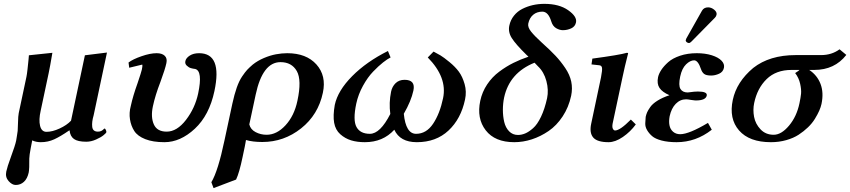

<svg xmlns="http://www.w3.org/2000/svg" viewBox="-20 -718 4366 986"><path d="M335 -47.9Q291 -17.6 258.8 -2.7Q226.6 12.2 189.5 12.2Q164.6 12.2 145.5 2.9Q144.5 7.8 137.7 43.2Q130.9 78.6 130.4 96.2Q131.3 147.9 127.4 168Q120.6 199.2 103 215.6Q85.4 231.9 60.5 231.9Q42 231.9 24.2 211.9Q6.3 191.9 12.2 163.1Q17.6 137.7 34.7 91.8Q58.6 26.9 63 3.9Q64.5 -3.9 67.1 -21.2Q69.8 -38.6 70.8 -45.9Q71.8 -54.2 72.5 -88.4Q73.2 -122.6 76.2 -137.2L115.7 -323.2Q118.2 -334.5 121.3 -362.1Q124.5 -389.6 126.5 -411.6L128.4 -434.1L249 -446.8Q236.8 -374.5 230 -342.8L189 -149.9Q178.2 -102.5 185.8 -71.8Q193.4 -41 218.8 -41Q249 -41 286.1 -58.1Q323.2 -75.2 344.7 -98.1L416 -434.1L529.3 -448.2L460.9 -126Q450.7 -91.3 453.6 -66.7Q456.5 -42 482.9 -42Q493.7 -42 500.7 -45.9Q507.8 -49.8 511.7 -54Q515.6 -58.1 517.1 -58.1Q520 -58.1 523.7 -50.5Q527.3 -43 525.9 -38.1Q524.9 -34.7 511.7 -23.7Q498.5 -12.7 473.1 -1.5Q447.8 9.8 422.9 9.8Q379.4 9.8 359.9 -4.2Q340.3 -18.1 337.4 -47.9Z M1081.1 -250Q1054.7 -126 980.5 -56.9Q906.2 12.2 824.2 12.2Q765.6 12.2 726.1 -3.4Q686.5 -19 669.7 -45.2Q652.8 -71.3 647.5 -105Q642.1 -138.7 651.9 -174.8Q662.6 -224.6 686.5 -291Q706.1 -349.1 708.5 -360.8Q710.4 -369.1 710.9 -375Q711.4 -380.9 711.2 -383.5Q710.9 -386.2 710 -386.2L643.6 -370.1L640.1 -397Q661.6 -413.6 706.5 -429.2Q751.5 -444.8 784.2 -444.8Q812 -444.8 825.9 -431.6Q839.8 -418.5 834.5 -394Q828.1 -363.3 803.7 -296.9Q777.3 -229 765.1 -171.9Q753.4 -116.7 770 -79.3Q786.6 -42 835.9 -42Q888.7 -42 935.1 -102.3Q981.4 -162.6 997.6 -237.8Q1022 -353.5 982.4 -363.8Q970.2 -365.2 960 -368.2Q949.7 -371.1 939.2 -380.9Q928.7 -390.6 932.1 -404.8Q935.5 -420.4 954.6 -432.6Q973.6 -444.8 1002.4 -444.8Q1122.6 -444.8 1081.1 -250Z M1507.3 -200.2Q1530.3 -307.1 1504.2 -353Q1478 -398.9 1420.4 -398.9Q1328.6 -398.9 1293 -231.9L1260.3 -79.1Q1266.6 -53.2 1292.5 -39.6Q1318.4 -25.9 1349.1 -25.9Q1401.4 -25.9 1446.3 -74.7Q1491.2 -123.5 1507.3 -200.2ZM1192.4 204.1 1076.7 248 1065.4 217.8Q1099.6 161.1 1132.8 2.9L1173.3 -186Q1183.6 -233.4 1195.8 -268.1Q1208 -302.7 1223.4 -325.4Q1238.8 -348.1 1249.5 -359.6Q1260.3 -371.1 1277.8 -386.2Q1302.7 -406.2 1335 -419.9Q1367.2 -433.6 1397.2 -439.2Q1427.2 -444.8 1455.1 -444.8Q1553.2 -444.8 1605 -387Q1656.7 -329.1 1638.2 -242.2Q1614.3 -128.4 1526.1 -58.6Q1438 11.2 1327.1 11.2Q1277.8 11.2 1243.2 1Q1242.2 6.3 1240.2 18.1Q1238.3 29.8 1236.8 36.1Q1231.9 60.1 1226.1 86.9Q1209 169.4 1192.4 204.1Z M2368.2 -207Q2347.2 -107.4 2283.2 -47.6Q2219.2 12.2 2120.6 12.2Q2034.2 12.2 2004.9 -51.8Q1946.8 12.2 1853.5 12.2Q1814 12.2 1783 2.7Q1752 -6.8 1727.3 -28.8Q1702.6 -50.8 1696 -87.4Q1689.5 -124 1699.2 -179.2Q1714.8 -252.4 1788.3 -326.7Q1861.8 -400.9 1972.2 -456.1L1985.8 -422.9Q1970.2 -415.5 1947.3 -397.5Q1924.3 -379.4 1896.2 -350.3Q1868.2 -321.3 1844 -277.3Q1819.8 -233.4 1809.6 -186Q1791.5 -100.6 1810.8 -65.7Q1830.1 -30.8 1879.4 -30.8Q1932.6 -30.8 1984.4 -132.8Q1976.6 -189.5 1988.3 -247.1Q1993.7 -273.4 2011.5 -290.8Q2029.3 -308.1 2057.6 -308.1Q2114.7 -308.1 2103 -252.9Q2091.3 -198.7 2053.7 -133.8Q2064 -30.8 2116.7 -30.8Q2169.4 -30.8 2204.1 -82.5Q2238.8 -134.3 2255.4 -213.9Q2277.8 -320.3 2176.8 -422.9L2206.5 -453.1Q2225.6 -443.4 2241.9 -433.6Q2258.3 -423.8 2288.1 -399.4Q2317.9 -375 2336.4 -349.9Q2355 -324.7 2366 -286.1Q2377 -247.6 2368.2 -207Z M2743.2 -377 2725.1 -396Q2596.2 -344.2 2568.8 -216.8Q2562.5 -186 2562.5 -153.8Q2562.5 -121.6 2569.3 -92Q2576.2 -62.5 2594.5 -43.7Q2612.8 -24.9 2640.1 -24.9Q2658.2 -24.9 2677 -32.7Q2695.8 -40.5 2717.5 -59.6Q2739.3 -78.6 2758.3 -118.4Q2777.3 -158.2 2789.6 -213.9Q2798.3 -255.4 2785.9 -302Q2773.4 -348.6 2743.2 -377ZM2693.8 -426.8 2682.1 -438Q2627.9 -491.2 2608.2 -522.5Q2588.4 -553.7 2595.7 -586.9Q2601.6 -615.2 2619.4 -637.5Q2637.2 -659.7 2662.4 -672.4Q2687.5 -685.1 2716.1 -691.7Q2744.6 -698.2 2775.4 -698.2Q2851.6 -698.2 2897.9 -665.5Q2944.3 -632.8 2938 -603Q2933.6 -581.5 2913.3 -572.3Q2893.1 -563 2870.6 -563Q2854 -563 2836.2 -573.2Q2818.4 -583.5 2811 -607.9Q2795.9 -657.7 2765.6 -658.2Q2737.3 -658.2 2718.3 -642.3Q2699.2 -626.5 2692.9 -597.2Q2689 -578.6 2707.5 -555.4Q2726.1 -532.2 2763.7 -498Q2806.2 -460 2832.8 -431.6Q2859.4 -403.3 2882.8 -368.7Q2906.2 -334 2913.6 -298.8Q2920.9 -263.7 2913.1 -226.1Q2900.4 -167 2869.4 -120.1Q2838.4 -73.2 2797.4 -45.2Q2756.3 -17.1 2711.2 -2.4Q2666 12.2 2621.1 12.2Q2521.5 12.2 2474.4 -48.8Q2427.2 -109.9 2446.3 -200.2Q2456.1 -246.1 2481.7 -284.4Q2507.3 -322.8 2543.7 -349.9Q2580.1 -377 2616.5 -395Q2652.8 -413.1 2693.8 -426.8Z M3066.4 -320.8Q3073.7 -358.4 3071.5 -370.1Q3069.3 -381.8 3057.6 -382.8L3017.6 -387.2L3022 -417Q3160.2 -435.5 3199.2 -446.8Q3206.1 -446.8 3205.6 -443.8Q3187 -371.1 3176.8 -321.3L3126 -83Q3124.5 -74.7 3124.8 -68.1Q3125 -61.5 3127.2 -57.1Q3129.4 -52.7 3132.3 -50.3Q3135.3 -47.9 3138.7 -47.9Q3164.1 -47.9 3219.7 -104L3245.1 -79.1Q3217.8 -41.5 3178.7 -14.6Q3139.6 12.2 3105 12.2Q3047.4 12.2 3026.6 -11.7Q3005.9 -35.6 3016.1 -83Z M3616.7 -680.2Q3632.8 -680.2 3647.7 -668.2Q3662.6 -656.2 3659.7 -642.1Q3657.7 -633.3 3651.4 -627L3531.2 -504.9Q3523.4 -497.1 3518.6 -497.1Q3514.6 -497.1 3510.5 -499Q3506.3 -501 3503.7 -504.4Q3501 -507.8 3501.5 -511.2Q3502.9 -517.1 3504.4 -520L3585 -663.1Q3594.7 -680.2 3616.7 -680.2ZM3418.9 -121.1Q3414.1 -95.2 3418 -74.7Q3421.9 -54.2 3436.5 -41.5Q3451.2 -28.8 3473.1 -28.8Q3518.1 -28.8 3615.7 -86.9L3635.3 -51.8Q3553.7 12.2 3454.6 12.2Q3410.6 12.2 3377.9 3.7Q3345.2 -4.9 3329.1 -18.8Q3313 -32.7 3303 -49.8Q3293 -66.9 3293.7 -84.5Q3294.4 -102.1 3295.9 -118.2Q3298.8 -130.9 3303.2 -141.1Q3307.6 -151.4 3319.3 -168.2Q3331.1 -185.1 3356.2 -200.9Q3381.3 -216.8 3418 -229Q3380.9 -245.1 3366.7 -266.6Q3352.5 -288.1 3359.4 -321.8Q3363.3 -339.4 3376 -358.9Q3388.7 -378.4 3411.4 -398.7Q3434.1 -418.9 3472.7 -431.9Q3511.2 -444.8 3558.6 -444.8Q3601.6 -444.8 3635.5 -434.1Q3669.4 -423.3 3685.5 -406.2Q3701.7 -389.2 3697.8 -370.1Q3693.4 -348.6 3672.9 -339.4Q3652.3 -330.1 3632.3 -330.1Q3606.4 -330.1 3595.7 -338.6Q3585 -347.2 3579.6 -363.8Q3564.9 -407.7 3544.9 -408.2Q3524.4 -408.2 3503.2 -387.5Q3481.9 -366.7 3473.1 -325.2Q3463.4 -279.3 3474.4 -261.2Q3485.4 -243.2 3511.7 -243.2Q3515.1 -244.1 3520 -244.1Q3546.9 -248 3564 -248Q3613.8 -248 3609.4 -227.1Q3604 -202.1 3553.2 -202.1Q3550.8 -202.1 3546.4 -202.6Q3542 -203.1 3536.1 -203.9Q3530.3 -204.6 3526.9 -205.1Q3511.2 -208 3503.4 -208Q3472.7 -208 3450.2 -184.8Q3427.7 -161.6 3418.9 -121.1Z M3953.1 -25.9Q3992.7 -25.9 4032 -72.8Q4071.3 -119.6 4085.4 -187Q4091.8 -216.8 4093.8 -237.3Q4095.7 -257.8 4089.1 -287.8Q4082.5 -317.9 4063.5 -342.8Q4085.4 -356.4 4085 -358.9H4044.9Q3965.3 -358.9 3917 -311.8Q3868.7 -264.6 3853 -189Q3845.7 -154.3 3852.5 -117.9Q3859.4 -81.5 3885.7 -53.7Q3912.1 -25.9 3953.1 -25.9ZM3848.1 -369.1Q3932.1 -435.1 4065.9 -435.1H4196.3Q4251 -435.1 4291.5 -464.8L4326.2 -436Q4266.1 -358.9 4162.1 -358.9H4135.7Q4176.8 -331.5 4193.8 -286.9Q4210.9 -242.2 4198.7 -184.1Q4195.3 -168 4187 -149.2Q4178.7 -130.4 4164.8 -107.7Q4150.9 -85 4129.4 -64.2Q4107.9 -43.5 4081.3 -26.1Q4054.7 -8.8 4017.6 1.7Q3980.5 12.2 3939 12.2Q3828.1 12.2 3775.4 -48.1Q3722.7 -108.4 3743.2 -205.1Q3762.7 -297.4 3848.1 -369.1Z"/></svg>

Font: Linux Libertine Slanted
Style: Semibold Slanted
Weight: 600
Designer: Philipp H. Poll
Foundry: Philipp H. Poll
Version: Version 5.1.1